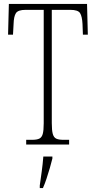

<svg xmlns="http://www.w3.org/2000/svg" viewBox="-20 -734 488 975"><path d="M113 0V-24H143Q167 -24 179.5 -30Q192 -36 197 -53.5Q202 -71 202 -108V-684H110Q72 -684 61 -667.5Q50 -651 49 -612L46 -558H21L25 -714H422L426 -558H401L399 -612Q397 -651 386.5 -667.5Q376 -684 337 -684H243V-109Q243 -72 248 -54Q253 -36 265.5 -30Q278 -24 302 -24H331V0ZM182 208Q187 172 192 136Q197 100 200 61H246V71Q241 92 233 119.5Q225 147 216 174Q207 201 198 221H182Z"/></svg>

Font: Noto Serif Tamil ExtraCondensed ExtraLight
Style: Italic
Weight: 200
Width: 2
Italic angle: -12°
Designer: Indian Type Foundry, Tom Grace, and the Monotype Design Team
Foundry: Monotype Imaging Inc.
Version: Version 2.003; ttfautohint (v1.8.4.7-5d5b)